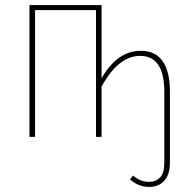

<svg xmlns="http://www.w3.org/2000/svg" viewBox="-20 -539 746 756"><path d="M649 -179V102Q649 149 626.5 173Q604 197 568 197Q524 197 492 167L504 152Q531 177 567 177Q594 177 610.5 159.5Q627 142 627 103V-177Q627 -319 532 -319Q446 -319 380 -198V0H358V-499H118V0H96V-519H380V-231Q442 -339 534 -339Q592 -339 620.5 -298Q649 -257 649 -179Z"/></svg>

Font: Fira Sans Extra Condensed Thin
Style: Regular
Weight: 250
Width: 1
Designer: Carrois Corporate & Edenspiekermann AG
Foundry: Carrois Corporate GbR & Edenspiekermann AG
Version: Version 4.203